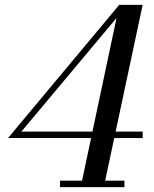

<svg xmlns="http://www.w3.org/2000/svg" viewBox="-20 -770 634 790"><path d="M312 0 459.5 -696 68 -228.5H567V-202H13L470.5 -750H567L407 0ZM227 0V-26.5H492V0Z"/></svg>

Font: Bodoni Moda 9pt
Style: Italic
Weight: 400
Italic angle: -13°
Designer: Owen Earl
Foundry: indestructible type
Version: Version 2.005